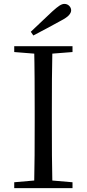

<svg xmlns="http://www.w3.org/2000/svg" viewBox="-20 -965 445 985"><path d="M138 -802Q167 -829 194.5 -855.5Q222 -882 248 -906Q271 -927 285 -936Q299 -945 310 -945Q325 -945 335 -935Q345 -925 345 -912Q345 -900 333.5 -887Q322 -874 291 -858Q257 -839 222 -820.5Q187 -802 151 -783ZM53 0V-30L191 -42H212L352 -30V0ZM155 0Q157 -84 157.5 -168Q158 -252 158 -337V-391Q158 -476 157.5 -560.5Q157 -645 155 -728H249Q247 -645 246.5 -560.5Q246 -476 246 -391V-337Q246 -252 246.5 -168Q247 -84 249 0ZM53 -698V-728H352V-698L212 -687H191Z"/></svg>

Font: Noto Serif SC ExtraLight
Style: Regular
Weight: 400
Version: Version 2.002-H1;hotconv 1.1.0;makeotfexe 2.6.0